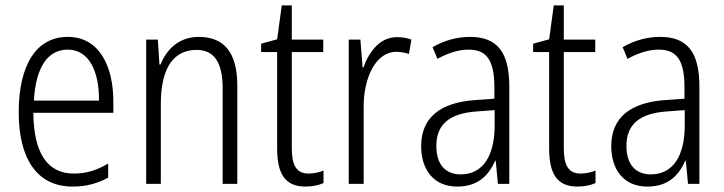

<svg xmlns="http://www.w3.org/2000/svg" viewBox="-20 -744 2670 708"><path d="M230 -608C111 -608 49 -500 49 -330C49 -165 112 -56 248 -56C299 -56 340 -68 379 -89V-141C335 -115 297 -104 252 -104C154 -104 104 -181 103 -328H398V-369C398 -500 346 -608 230 -608ZM230 -561C310 -561 346 -478 345 -373H105C112 -498 157 -561 230 -561Z M713 -608C640 -608 594 -562 572 -506H568L562 -598H519V-66H573V-360C573 -495 621 -560 705 -560C768 -560 801 -516 801 -419V-66H855V-429C855 -552 805 -608 713 -608Z M1118 -104C1072 -104 1056 -136 1056 -199V-552H1172V-598H1056V-724H1019L1002 -599L943 -583V-552H1002V-196C1002 -101 1033 -56 1106 -56C1133 -56 1155 -61 1173 -69V-115C1159 -109 1138 -104 1118 -104Z M1444 -607C1380 -607 1341 -553 1320 -495H1317L1309 -598H1266V-66H1321V-348C1320 -457 1366 -553 1441 -553C1458 -553 1475 -549 1488 -545L1497 -598C1481 -604 1462 -607 1444 -607Z M1713 -608C1664 -608 1616 -594 1575 -570L1593 -527C1635 -550 1673 -561 1708 -561C1774 -561 1803 -523 1803 -421V-380L1732 -375C1604 -366 1533 -311 1533 -205C1533 -121 1577 -56 1666 -56C1742 -56 1781 -96 1806 -151H1808L1816 -66H1858V-425C1858 -551 1814 -608 1713 -608ZM1738 -333 1804 -338V-282C1804 -171 1762 -101 1679 -101C1623 -101 1589 -137 1589 -206C1589 -285 1637 -326 1738 -333Z M2121 -104C2075 -104 2059 -136 2059 -199V-552H2175V-598H2059V-724H2022L2005 -599L1946 -583V-552H2005V-196C2005 -101 2036 -56 2109 -56C2136 -56 2158 -61 2176 -69V-115C2162 -109 2141 -104 2121 -104Z M2414 -608C2365 -608 2317 -594 2276 -570L2294 -527C2336 -550 2374 -561 2409 -561C2475 -561 2504 -523 2504 -421V-380L2433 -375C2305 -366 2234 -311 2234 -205C2234 -121 2278 -56 2367 -56C2443 -56 2482 -96 2507 -151H2509L2517 -66H2559V-425C2559 -551 2515 -608 2414 -608ZM2439 -333 2505 -338V-282C2505 -171 2463 -101 2380 -101C2324 -101 2290 -137 2290 -206C2290 -285 2338 -326 2439 -333Z"/></svg>

Font: Noto Sans Malayalam UI Condensed Light
Style: Regular
Weight: 300
Width: 3
Designer: Jelle Bosma - Monotype Design Team
Foundry: Monotype Imaging Inc.
Version: Version 2.104